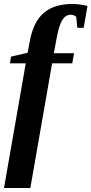

<svg xmlns="http://www.w3.org/2000/svg" viewBox="-20 -724 456 957"><path d="M108.4 -408.2H29.3L35.2 -441.9L117.7 -460.9L128.9 -520.5Q147 -617.2 199.2 -660.6Q251.5 -704.1 338.4 -704.1Q382.8 -704.1 416 -693.8L397 -585.4H365.7L359.9 -640.1Q349.6 -650.4 332.5 -650.4Q306.6 -650.4 290.5 -624.3Q274.4 -598.1 262.7 -536.1L248.5 -459H349.1L340.3 -408.2H239.7L131.3 212.9H0Z"/></svg>

Font: Liberation Serif
Style: Bold Italic
Weight: 700
Italic angle: -16.333°
Designer: Steve Matteson
Foundry: Ascender Corporation
Version: Version 2.1.5